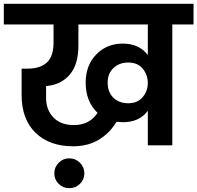

<svg xmlns="http://www.w3.org/2000/svg" viewBox="-41 -760 1032 1004"><path d="M601 -121Q590 -121 568 -123Q534 -65 476.5 -30Q419 5 342 5Q217 5 144.5 -66Q72 -137 72 -264V-401H102Q169 -401 204 -433Q239 -465 239 -539V-632H-21V-740H971V-632H860V0H732V-181Q689 -121 601 -121ZM321 224Q289 224 266 201.5Q243 179 243 147Q243 114 266 91Q289 68 321 68Q354 68 377 91Q400 114 400 147Q400 179 377 201.5Q354 224 321 224ZM629 -220Q678 -220 705 -252Q732 -284 732 -327Q731 -370 705 -401.5Q679 -433 629 -433Q583 -433 552.5 -404.5Q522 -376 522 -328Q522 -277 552.5 -248.5Q583 -220 629 -220ZM345 -106Q428 -106 469 -170Q407 -229 407 -328Q407 -418 462 -475Q517 -532 601 -532Q687 -532 732 -472V-632H369V-522Q369 -422 323 -369Q277 -316 200 -310V-249Q200 -185 238.5 -145.5Q277 -106 345 -106Z"/></svg>

Font: SVN-Poppins SemiBold
Style: Regular
Weight: 600
Designer: Ninad Kale (Devanagari), Jonny Pinhorn (Latin)
Foundry: Indian Type Foundry
Version: Version 3.002 2017